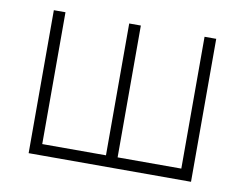

<svg xmlns="http://www.w3.org/2000/svg" viewBox="-64 -626 909 713"><g transform="rotate(10 390.5 -269.5)"><path d="M84.5 -539.1H128.4V-42H368.7V-539.1H412.6V-42H652.8V-539.1H696.8V0H84.5Z"/></g></svg>

Font: Inter 18pt ExtraLight
Style: Regular
Weight: 250
Designer: Rasmus Andersson
Foundry: rsms
Version: Version 4.001;git-66647c0bb